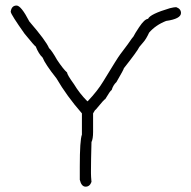

<svg xmlns="http://www.w3.org/2000/svg" viewBox="-20 -704 701 706"><path d="M470.7 -569.8Q475.6 -580.1 491.2 -603.5Q511.2 -633.8 524.4 -634.8Q532.2 -652.3 604.5 -673.8Q620.1 -677.7 627.9 -677.7Q645.5 -671.4 645.5 -656.2Q645.5 -634.8 590.8 -627Q552.2 -611.8 528.3 -584Q517.1 -559.6 506.3 -547.9Q500 -540 492.2 -531.2Q484.9 -515.6 435.5 -453.1Q435.5 -449.2 408.2 -402.3Q396 -391.1 390.6 -373Q385.3 -370.6 367.2 -339.8Q363.8 -339.8 332 -300.8Q329.6 -300.8 322.3 -287.1V-218.8Q322.3 -193.4 316.4 -181.6Q314.5 -114.3 314.5 -76.2V-66.4Q314.5 -55.2 316.4 -35.2Q310.1 -17.6 294.9 -17.6Q279.3 -17.6 273.4 -43V-91.8Q273.4 -188.5 281.2 -209V-287.1Q225.6 -350.6 187.5 -416Q146 -468.3 136.7 -492.2Q122.1 -505.9 111.3 -533.2Q108.4 -533.2 70.3 -580.1Q21.5 -648.9 19.5 -660.2V-662.1Q22.9 -683.6 41 -683.6Q57.6 -683.6 87.9 -625Q149.4 -553.7 160.2 -527.3Q170.9 -517.6 189.5 -484.4Q212.9 -449.2 226.6 -437.5Q226.6 -429.7 252 -394.5Q272.5 -360.4 300.8 -332H302.7Q338.9 -370.1 359.4 -404.3Q412.1 -491.2 421.9 -503.9Q456.1 -548.8 464.4 -562Q466.8 -564.9 470.7 -569.8Z"/></svg>

Font: CEF Fonts CJK
Style: Regular
Weight: 400
Designer: PartyBoss (派对大魔王)
Version: Release 2.25